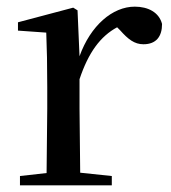

<svg xmlns="http://www.w3.org/2000/svg" viewBox="-20 -557 513 577"><path d="M219 -319C246 -400 282 -448 332 -475L341 -466C365 -439 384 -424 411 -424C450 -424 467 -448 467 -485C458 -520 425 -537 385 -537C318 -537 252 -480 219 -388L213 -526L200 -534L34 -490V-465L119 -459C121 -410 122 -363 122 -295V-230L120 -37L40 -28V0H316V-28L221 -38L219 -230Z"/></svg>

Font: Noto Serif KR Medium
Style: Regular
Weight: 500
Designer: Ryoko NISHIZUKA 西塚涼子 (kana & ideographs); Frank Grießhammer (Latin, Greek & Cyrillic); Wenlong ZHANG 张文龙 (bopomofo); San
Foundry: Adobe
Version: Version 2.001;hotconv 1.1.0;makeotfexe 2.6.0